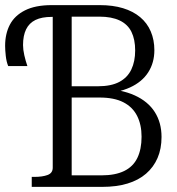

<svg xmlns="http://www.w3.org/2000/svg" viewBox="-22 -730 690 750"><path d="M242 -393H360Q412 -393 444 -410Q476 -427 491 -458.5Q506 -490 506 -533Q506 -576 491.5 -605.5Q477 -635 445.5 -650Q414 -665 366 -665H258V-45H374Q428 -45 463 -62Q498 -79 514.5 -113Q531 -147 531 -196Q531 -243 513.5 -277.5Q496 -312 460 -330.5Q424 -349 367 -349H242ZM180 -710H368Q419 -710 458.5 -698Q498 -686 525.5 -663Q553 -640 567 -607Q581 -574 581 -534Q581 -485 557 -447.5Q533 -410 486 -388.5Q439 -367 370 -363L425 -392V-356L376 -384Q452 -381 504 -357.5Q556 -334 582.5 -292.5Q609 -251 609 -195Q609 -149 593.5 -113Q578 -77 548.5 -51.5Q519 -26 476 -13Q433 0 377 0H102V-39H112Q144 -39 164 -46.5Q184 -54 184 -75V-664H180Q141 -664 116.5 -652Q92 -640 80 -615.5Q68 -591 68 -554Q68 -536 73 -514Q78 -492 85 -472H10Q3 -489 0.5 -512Q-2 -535 -2 -551Q-2 -598 16.5 -633.5Q35 -669 75.5 -689.5Q116 -710 180 -710Z"/></svg>

Font: Roboto Serif 28pt Condensed Light
Style: Regular
Weight: 300
Width: 3
Designer: Greg Gazdowicz
Foundry: Commercial Type
Version: Version 1.008